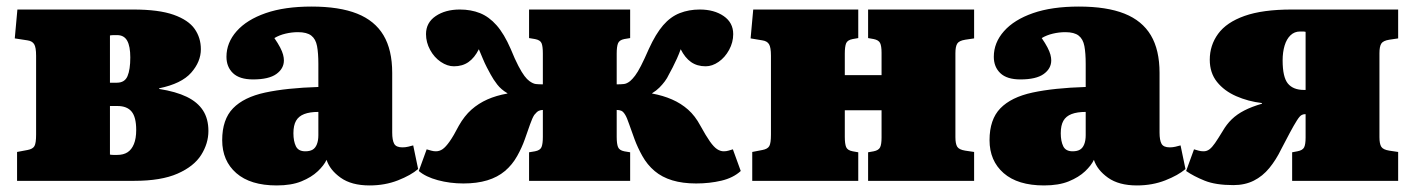

<svg xmlns="http://www.w3.org/2000/svg" viewBox="-20 -551 4305 585"><path d="M32 0V-88L64 -94Q80 -97 85 -106Q90 -115 90 -141V-381Q90 -407 84 -416.5Q78 -426 64 -428L25 -434L33 -522H386Q464 -522 509 -506Q554 -490 573 -463Q592 -436 592 -401Q592 -363 562.5 -329.5Q533 -296 465 -282V-280Q516 -272 549 -256Q582 -240 598.5 -214.5Q615 -189 615 -152Q615 -114 593 -79Q571 -44 521 -22Q471 0 389 0ZM337 -79Q356 -79 368.5 -87Q381 -95 388 -112Q395 -129 395 -155Q395 -194 381 -211Q367 -228 338 -228H315V-80Q320 -79 326 -79Q332 -79 337 -79ZM315 -299H336Q360 -299 368.5 -319Q377 -339 377 -376Q377 -410 367.5 -427Q358 -444 337 -444Q332 -444 326.5 -444Q321 -444 315 -443Z M823 14Q743 14 700 -23.5Q657 -61 657 -124Q657 -187 690 -221Q723 -255 788 -269Q853 -283 950 -286V-356Q950 -389 946 -410.5Q942 -432 928.5 -442.5Q915 -453 888 -453Q869 -453 850 -448.5Q831 -444 816 -435Q827 -419 833.5 -406.5Q840 -394 842.5 -384.5Q845 -375 845 -367Q845 -342 822 -325.5Q799 -309 751 -309Q710 -309 690 -328Q670 -347 670 -378Q670 -421 701 -456Q732 -491 789.5 -511Q847 -531 929 -531Q1014 -531 1068 -509.5Q1122 -488 1148.5 -443.5Q1175 -399 1175 -329V-147Q1175 -124 1181 -113Q1187 -102 1206 -102Q1215 -102 1223.5 -104Q1232 -106 1239 -108L1254 -36Q1232 -17 1192.5 -1.5Q1153 14 1106 14Q1051 14 1018 -9.5Q985 -33 975 -64Q967 -47 948 -29Q929 -11 898.5 1.5Q868 14 823 14ZM910 -90Q924 -90 932.5 -95Q941 -100 945.5 -111.5Q950 -123 950 -139V-210Q924 -210 907 -203.5Q890 -197 882 -183Q874 -169 874 -145Q874 -121 881.5 -105.5Q889 -90 910 -90Z M1392 8Q1351 8 1314 -2Q1277 -12 1256 -30L1280 -96Q1287 -94 1294 -92Q1301 -90 1308 -90Q1319 -90 1328.5 -96.5Q1338 -103 1350 -120Q1362 -137 1378 -168Q1395 -198 1416.5 -217Q1438 -236 1465 -248Q1492 -260 1526 -266V-267Q1507 -278 1495 -293.5Q1483 -309 1475 -324Q1470 -333 1463.5 -345.5Q1457 -358 1451 -372.5Q1445 -387 1439 -401Q1426 -375 1407.5 -362Q1389 -349 1363 -349Q1343 -349 1323 -362.5Q1303 -376 1290.5 -399Q1278 -422 1278 -447Q1278 -482 1307.5 -502Q1337 -522 1381 -522Q1415 -522 1442.5 -511Q1470 -500 1493 -474Q1516 -448 1536 -402Q1549 -370 1559.5 -350Q1570 -330 1578 -319.5Q1586 -309 1593 -304Q1604 -296 1612.5 -295Q1621 -294 1634 -294V-388Q1634 -410 1630 -419.5Q1626 -429 1610 -432L1592 -435V-522H1900V-435L1882 -432Q1867 -429 1863 -419Q1859 -409 1859 -388V-294Q1872 -294 1881 -295Q1890 -296 1900 -304Q1907 -310 1915 -320.5Q1923 -331 1933 -350.5Q1943 -370 1957 -402Q1978 -448 2000.5 -474Q2023 -500 2051 -511Q2079 -522 2112 -522Q2156 -522 2185 -502Q2214 -482 2214 -447Q2214 -422 2201.5 -399Q2189 -376 2169.5 -362.5Q2150 -349 2130 -349Q2104 -349 2085.5 -362Q2067 -375 2054 -401Q2049 -387 2042.5 -372.5Q2036 -358 2029.5 -345.5Q2023 -333 2018 -324Q2013 -313 2005.5 -303Q1998 -293 1989 -284Q1980 -275 1967 -267V-266Q2000 -260 2027.5 -248Q2055 -236 2076.5 -217Q2098 -198 2114 -168Q2131 -137 2143 -120Q2155 -103 2165 -96.5Q2175 -90 2185 -90Q2193 -90 2199.5 -92Q2206 -94 2213 -96L2237 -30Q2214 -9 2178 -0.5Q2142 8 2101 8Q2060 8 2028.5 -1.5Q1997 -11 1974.5 -30Q1952 -49 1937 -76Q1923 -101 1913.5 -126.5Q1904 -152 1897 -172.5Q1890 -193 1885 -201Q1879 -211 1873 -213.5Q1867 -216 1859 -216V-134Q1859 -113 1863 -103Q1867 -93 1882 -90L1900 -87V0H1592V-87L1610 -90Q1626 -93 1630 -103Q1634 -113 1634 -134V-216Q1628 -216 1622 -213.5Q1616 -211 1608 -201Q1602 -192 1595 -172Q1588 -152 1579 -126.5Q1570 -101 1556 -76Q1541 -49 1518.5 -30Q1496 -11 1464.5 -1.5Q1433 8 1392 8Z M2272 0V-88L2303 -94Q2319 -97 2324 -106Q2329 -115 2329 -141V-381Q2329 -407 2323 -416.5Q2317 -426 2303 -428L2267 -434L2275 -522H2595V-435L2578 -432Q2562 -429 2558 -419Q2554 -409 2554 -388V-322H2666V-390Q2666 -411 2661.5 -420Q2657 -429 2642 -432L2625 -435V-522H2948V-434L2921 -430Q2902 -427 2896.5 -418Q2891 -409 2891 -389V-133Q2891 -113 2896.5 -104Q2902 -95 2921 -92L2948 -88V0H2625V-87L2642 -90Q2657 -93 2661.5 -102Q2666 -111 2666 -132V-215H2554V-134Q2554 -113 2558 -103Q2562 -93 2578 -90L2595 -87V0Z M3161 14Q3081 14 3038 -23.5Q2995 -61 2995 -124Q2995 -187 3028 -221Q3061 -255 3126 -269Q3191 -283 3288 -286V-356Q3288 -389 3284 -410.5Q3280 -432 3266.5 -442.5Q3253 -453 3226 -453Q3207 -453 3188 -448.5Q3169 -444 3154 -435Q3165 -419 3171.5 -406.5Q3178 -394 3180.5 -384.5Q3183 -375 3183 -367Q3183 -342 3160 -325.5Q3137 -309 3089 -309Q3048 -309 3028 -328Q3008 -347 3008 -378Q3008 -421 3039 -456Q3070 -491 3127.5 -511Q3185 -531 3267 -531Q3352 -531 3406 -509.5Q3460 -488 3486.5 -443.5Q3513 -399 3513 -329V-147Q3513 -124 3519 -113Q3525 -102 3544 -102Q3553 -102 3561.5 -104Q3570 -106 3577 -108L3592 -36Q3570 -17 3530.5 -1.5Q3491 14 3444 14Q3389 14 3356 -9.5Q3323 -33 3313 -64Q3305 -47 3286 -29Q3267 -11 3236.5 1.5Q3206 14 3161 14ZM3248 -90Q3262 -90 3270.5 -95Q3279 -100 3283.5 -111.5Q3288 -123 3288 -139V-210Q3262 -210 3245 -203.5Q3228 -197 3220 -183Q3212 -169 3212 -145Q3212 -121 3219.5 -105.5Q3227 -90 3248 -90Z M3738 13Q3684 13 3650.5 -0.5Q3617 -14 3594 -30L3618 -96Q3625 -94 3632 -92Q3639 -90 3647 -90Q3657 -90 3665 -96Q3673 -102 3682 -115Q3691 -128 3705 -151Q3717 -172 3733 -187.5Q3749 -203 3771.5 -214.5Q3794 -226 3825 -235V-237Q3783 -242 3746.5 -258Q3710 -274 3688 -301.5Q3666 -329 3666 -369Q3666 -413 3691.5 -448Q3717 -483 3772 -502.5Q3827 -522 3916 -522H4240V-434L4213 -430Q4194 -427 4188.5 -418Q4183 -409 4183 -389V-133Q4183 -113 4188.5 -104Q4194 -95 4213 -92L4240 -88V0H3917V-87L3933 -90Q3949 -93 3953.5 -102Q3958 -111 3958 -132V-203Q3956 -203 3954.5 -203Q3953 -203 3951 -202.5Q3949 -202 3947 -201Q3941 -199 3931.5 -184Q3922 -169 3910 -146.5Q3898 -124 3884 -97Q3868 -64 3847.5 -39Q3827 -14 3800 -0.5Q3773 13 3738 13ZM3953 -277H3958V-454Q3954 -455 3950 -455Q3946 -455 3941 -455Q3924 -455 3912 -443.5Q3900 -432 3894 -412Q3888 -392 3888 -367Q3888 -316 3904 -296.5Q3920 -277 3953 -277Z"/></svg>

Font: Literata 18pt Black
Style: Regular
Weight: 900
Designer: Latin by Veronika Burian and Jose Scaglione. Greek by Irene Vlachou. Cyrillic by Vera Evstafieva.
Foundry: TypeTogether
Version: Version 3.103;gftools[0.9.29]